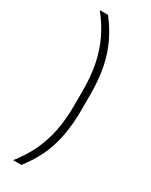

<svg xmlns="http://www.w3.org/2000/svg" viewBox="-207 -718 691 880"><g transform="rotate(30 138.0 -278.0)"><path d="M155.5 -317Q155.5 -394 142.8 -456Q130 -518 104.2 -571.8Q78.5 -625.5 38.5 -675H82Q119.5 -627 144.5 -574.5Q169.5 -522 182 -459.5Q194.5 -397 194.5 -319V-237Q194.5 -159.5 182.2 -96.8Q170 -34 145 18.5Q120 71 82 119H38.5Q78.5 69 104.2 15.5Q130 -38 142.8 -100.5Q155.5 -163 155.5 -239Z"/></g></svg>

Font: Anek Telugu Medium ExtraLight
Style: Regular
Weight: 250
Version: Version 1.003